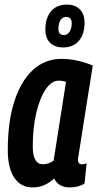

<svg xmlns="http://www.w3.org/2000/svg" viewBox="-20 -808 426 838"><path d="M284 10Q236 10 216 -29Q196 -10 173 0Q150 10 122 10Q71 10 42.5 -32Q14 -74 14 -153Q14 -278 43 -367Q72 -456 124.5 -503.5Q177 -551 248 -551Q286 -551 321.5 -542.5Q357 -534 385 -522Q367 -411 355.5 -337.5Q344 -264 337 -220Q330 -176 326.5 -153.5Q323 -131 321.5 -122.5Q320 -114 320 -112Q320 -91 338 -91Q348 -91 358 -95L349 -7Q323 10 284 10ZM214 -107 268 -450Q256 -456 236 -456Q205 -456 179.5 -418.5Q154 -381 138.5 -316Q123 -251 123 -169Q123 -91 167 -91Q192 -91 214 -107ZM255 -601Q219 -601 198.5 -621.5Q178 -642 178 -679Q178 -729 202.5 -758.5Q227 -788 272 -788Q308 -788 328.5 -767Q349 -746 349 -709Q349 -659 324.5 -630Q300 -601 255 -601ZM259 -655Q274 -655 283.5 -669Q293 -683 293 -707Q293 -734 269 -734Q253 -734 244 -720Q235 -706 235 -681Q235 -655 259 -655Z"/></svg>

Font: Georama Condensed SemiBold
Style: Italic
Weight: 600
Width: 3
Italic angle: -9°
Designer: Jean-Baptiste Levee
Foundry: Production Type
Version: Version 1.000